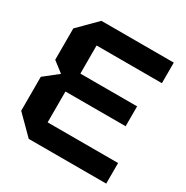

<svg xmlns="http://www.w3.org/2000/svg" viewBox="-161 -835 940 970"><g transform="rotate(30 309.0 -350.0)"><path d="M136 0 32 -104V-302L113 -366L52 -413V-596L156 -700H578V-580H197V-416H528V-300H177V-120H588V0Z"/></g></svg>

Font: Tektur SemiBold
Style: Regular
Weight: 600
Designer: Adam Jagosz
Foundry: Adam Jagosz
Version: Version 1.005;gftools[0.9.30]